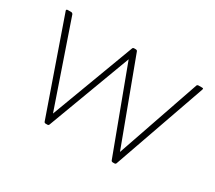

<svg xmlns="http://www.w3.org/2000/svg" viewBox="-103 -702 1017 910"><g transform="rotate(30 406.0 -246.5)"><path d="M403 -506H411Q419 -506 421 -500L590 -47L746 -500Q748 -506 756 -506H773Q779 -506 780.5 -504.5Q782 -503 780 -497L603 7Q601 13 594 13H586Q578 13 576 7L406 -448L236 7Q234 13 227 13H218Q211 13 209 7L33 -497L32 -500Q32 -506 40 -506H58Q64 -506 68 -500L224 -46L394 -500Q396 -506 403 -506Z"/></g></svg>

Font: LINE Seed JP_TTF Thin
Style: Regular
Weight: 250
Designer: LY Corporation & Fontrix & Fontworks
Version: Version 1.008